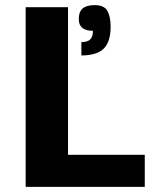

<svg xmlns="http://www.w3.org/2000/svg" viewBox="-20 -728 614 748"><path d="M544 -125V0H80V-700H245V-125ZM349 -708Q386 -708 398.5 -685.5Q411 -663 411 -624Q411 -565 384 -538.5Q357 -512 297 -512V-564Q321 -564 331.5 -574.5Q342 -585 342 -608Q287 -608 287 -653Q287 -683 302.5 -695.5Q318 -708 349 -708Z"/></svg>

Font: Fivo Sans Modern
Style: Regular
Weight: 700
Designer: Alexander Slobzheninov
Foundry: Alexander Slobzheninov
Version: 1.0